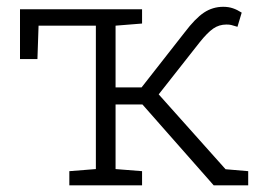

<svg xmlns="http://www.w3.org/2000/svg" viewBox="-20 -556 804 576"><path d="M188 0V-42.5L267.6 -48.8V-479H95.7L92.3 -378.9H40V-528.3H406.2V-485.4L326.7 -479V-293.9H404.8L533.7 -458.5Q565.9 -501 592 -518.3Q618.2 -535.6 649.9 -535.6Q665.5 -535.6 678.5 -531.2Q691.4 -526.9 705.1 -518.1L692.4 -475.6Q679.2 -479.5 673.8 -481Q668.5 -482.4 659.2 -482.4Q637.2 -482.4 619.6 -470.2Q602.1 -458 579.1 -429.2L456.1 -272.9L656.7 -48.3L724.6 -42.5V0H621.1L407.2 -242.7H326.7V-48.8L406.2 -42.5V0Z"/></svg>

Font: Roboto Slab LO Light
Style: Regular
Weight: 300
Designer: Google
Version: Version 2.000